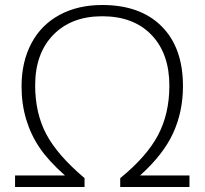

<svg xmlns="http://www.w3.org/2000/svg" viewBox="-20 -745 815 765"><path d="M387.2 -680.2Q264.6 -680.2 192.4 -606.2Q120.1 -532.2 120.1 -404.8Q120.1 -294.4 164.3 -210.7Q208.5 -127 316.9 -35.2V0H40V-45.9H238.8Q173.8 -103.5 138.4 -155.5Q103 -207.5 84.5 -268.8Q65.9 -330.1 65.9 -400.9Q65.9 -498.5 105 -572.3Q144 -646 217 -685.5Q290 -725.1 387.2 -725.1Q539.1 -725.1 624 -640.1Q709 -555.2 709 -401.9Q709 -299.8 669.7 -214.4Q630.4 -128.9 538.1 -45.9H734.9V0H459V-35.2Q564 -120.6 609.4 -206.1Q654.8 -291.5 654.8 -403.8Q654.8 -531.7 583.5 -606Q512.2 -680.2 387.2 -680.2Z"/></svg>

Font: JBL Sans
Style: Light
Weight: 300
Version: Version 1.10